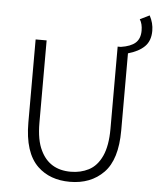

<svg xmlns="http://www.w3.org/2000/svg" viewBox="-61 -961 842 1026"><g transform="rotate(5 360.5 -448.5)"><path d="M664 -825Q664 -862 649 -885L700 -910Q721 -871 721 -829Q721 -775 690 -744.5Q659 -714 602 -698L561 -729Q614 -737 639 -759.5Q664 -782 664 -825ZM179 -50Q104 -122 104 -284V-729H163V-288Q163 -194 190 -140Q237 -41 352 -41Q405 -41 448 -63Q493 -86 518.5 -141.5Q544 -197 544 -288V-729H602V-284Q602 -128 533 -57.5Q464 13 352 13Q245 13 179 -50Z"/></g></svg>

Font: Merged Yaku Han JP Light
Style: Regular
Weight: 300
Designer: Ryoko NISHIZUKA 西塚涼子 (kana, bopomofo & ideographs); Paul D. Hunt (Latin, Greek & Cyrillic); Sandoll Communications 산돌커뮤니
Foundry: Adobe
Version: Version 2.004